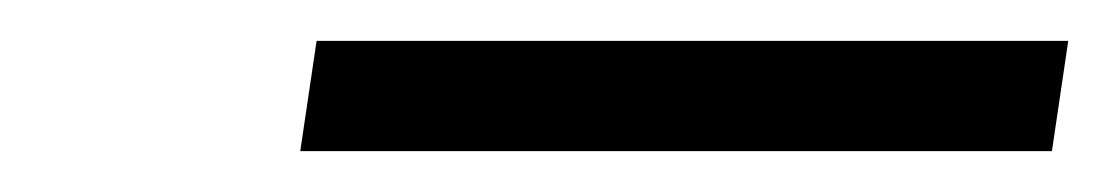

<svg xmlns="http://www.w3.org/2000/svg" viewBox="-20 -703 543 94"><path d="M127 -629 135 -683H503L495 -629Z"/></svg>

Font: Nunito Sans 10pt Expanded Light
Style: Italic
Weight: 300
Width: 7
Italic angle: -9°
Designer: Vernon Adams
Foundry: Vernon Adams
Version: Version 3.101;gftools[0.9.27]